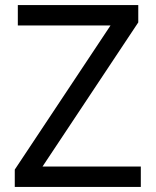

<svg xmlns="http://www.w3.org/2000/svg" viewBox="-20 -734 612 754"><path d="M533 0H38V-68L414 -634H50V-714H523V-646L147 -80H533Z"/></svg>

Font: Noto Sans Mayan Numerals
Style: Regular
Weight: 400
Designer: Monotype Design Team
Foundry: Monotype Imaging Inc.
Version: Version 2.001; ttfautohint (v1.8.4.7-5d5b)